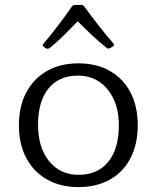

<svg xmlns="http://www.w3.org/2000/svg" viewBox="-20 -755 639 782"><path d="M299 7Q226 7 171.5 -24Q117 -55 87 -111.5Q57 -168 57 -244Q57 -322 87 -378.5Q117 -435 171.5 -466Q226 -497 299 -497Q373 -497 427.5 -466Q482 -435 511.5 -378.5Q541 -322 541 -244Q541 -168 511.5 -111Q482 -54 427.5 -23.5Q373 7 299 7ZM300 -43Q378 -43 421 -96Q464 -149 464 -244Q464 -306 443 -351Q422 -396 385 -421.5Q348 -447 297 -447Q220 -447 177.5 -394.5Q135 -342 135 -247Q135 -154 180 -98.5Q225 -43 300 -43ZM158 -565Q151 -571 157 -577Q185 -610 213.5 -647Q242 -684 273 -729Q278 -735 286 -735H310Q319 -735 323 -729Q356 -684 384.5 -647.5Q413 -611 442 -578Q448 -572 441 -567Q438 -565 435 -563Q432 -561 428 -559Q420 -555 414 -560Q382 -586 350 -616Q318 -646 286 -679H307Q275 -646 244.5 -615.5Q214 -585 183 -560Q176 -554 168 -558Q166 -559 163 -561Q160 -563 158 -565Z"/></svg>

Font: Hahmlet Light
Style: Regular
Weight: 300
Designer: Minjoo Ham & Mark Frömberg
Foundry: hypertype
Version: Version 1.002